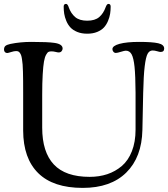

<svg xmlns="http://www.w3.org/2000/svg" viewBox="-24 -917 841 960"><path d="M294.4 -883.8Q294.4 -897.5 306.2 -897.5Q313.5 -897.5 318.8 -883.3Q319.3 -881.8 319.3 -881.3Q330.6 -849.6 352.1 -831.5Q373.5 -813.5 412.1 -813.5Q450.7 -813.5 471.9 -831.5Q493.2 -849.6 504.4 -881.3Q510.3 -897.5 518.1 -897.5Q529.3 -897.5 529.3 -883.8Q529.3 -865.2 526.6 -848.1Q523.9 -831.1 516.1 -812.3Q508.3 -793.5 495.8 -779.8Q483.4 -766.1 461.9 -757.3Q440.4 -748.5 412.1 -748.5Q383.8 -748.5 362.3 -757.3Q340.8 -766.1 328.1 -779.8Q315.4 -793.5 307.6 -812.3Q299.8 -831.1 297.1 -848.1Q294.4 -865.2 294.4 -883.8ZM691.9 -452.1 688 -267.1Q685.1 -130.9 607.4 -54.2Q529.8 22.5 389.6 22.5Q242.2 22.5 167.2 -51.3Q92.3 -125 91.8 -264.2V-455.6Q91.8 -489.7 91.6 -512.9Q91.3 -536.1 90.8 -558.6Q90.3 -581.1 89.1 -594.7Q87.9 -608.4 85.9 -621.3Q84 -634.3 81.5 -640.9Q79.1 -647.5 75.2 -652.8Q71.3 -658.2 66.9 -659.9Q62.5 -661.6 56.2 -661.6Q46.4 -661.6 31.2 -656.7Q16.1 -651.9 12.2 -651.9Q4.9 -651.9 0.5 -656.7Q-3.9 -661.6 -3.9 -668.9Q-3.9 -681.6 3.2 -687.5Q10.3 -693.4 27.8 -697.3Q77.6 -707.5 132.8 -707.5Q215.3 -707.5 248 -702.6Q289.1 -696.8 289.1 -674.3Q289.1 -667 283.9 -660.9Q278.8 -654.8 269 -654.8Q264.2 -654.8 253.7 -657.5Q243.2 -660.2 232.9 -660.2Q224.1 -660.2 218.5 -657.5Q212.9 -654.8 206.3 -642.8Q199.7 -630.9 195.8 -608.6Q191.9 -586.4 189.5 -544.7Q187 -502.9 187 -443.4V-278.8Q187 -156.7 245.1 -94.7Q303.2 -32.7 424.3 -32.7Q472.2 -32.7 512.5 -46.1Q552.7 -59.6 585 -86.9Q617.2 -114.3 635.5 -160.9Q653.8 -207.5 653.8 -269V-453.6Q653.3 -538.6 648.7 -583Q644 -627.4 634 -645.5Q624 -663.6 605 -663.6Q598.6 -663.6 580.6 -658Q562.5 -652.3 555.2 -652.3Q547.9 -652.3 543 -658.2Q538.1 -664.1 538.1 -671.4Q538.1 -688 573.7 -697.8Q609.4 -707.5 671.9 -707.5Q737.8 -707.5 767.3 -700.7Q796.9 -693.8 796.9 -674.3Q796.9 -657.2 778.8 -657.2Q773.9 -657.2 761.5 -660.9Q749 -664.6 738.8 -664.6Q723.1 -664.6 714.1 -648.2Q705.1 -631.8 699.5 -585.4Q693.8 -539.1 691.9 -452.1Z"/></svg>

Font: Cooper*
Style: Regular
Weight: 400
Designer: Owen Earl
Foundry: indestructible type*
Version: Version 0.001